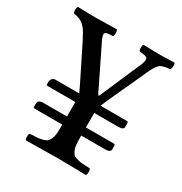

<svg xmlns="http://www.w3.org/2000/svg" viewBox="-147 -710 775 819"><g transform="rotate(30 240.5 -300.0)"><path d="M433.1 -168.9V-146Q430.2 -133.8 407.2 -133.8H289.1V-126Q289.1 -103.5 290.5 -88.9Q292 -74.2 296.9 -63.2Q301.8 -52.2 307.6 -46.6Q313.5 -41 326.9 -37.4Q340.3 -33.7 353.3 -32.7Q366.2 -31.7 390.1 -30.8Q394.5 -26.4 394.5 -14.4Q394.5 -2.4 390.1 2Q296.4 0 259.8 0H242.2Q196.8 0 95.2 2Q90.8 -2.4 90.8 -14.4Q90.8 -26.4 95.2 -30.8Q119.1 -31.7 132.1 -32.7Q145 -33.7 158.2 -37.4Q171.4 -41 177.2 -46.6Q183.1 -52.2 188.2 -63.2Q193.4 -74.2 194.6 -88.9Q195.8 -103.5 195.8 -126V-133.8H61Q59.1 -133.8 54.2 -136.2Q53.2 -137.2 53.2 -142.1V-152.8Q53.2 -171.4 73.2 -173.8H195.8V-245.1H61Q56.2 -245.1 54.2 -246.1Q53.2 -248 53.2 -252V-263.2Q53.2 -270.5 58.1 -277.1Q63 -283.7 73.2 -285.2H191.9Q188 -293.5 171.9 -327.1L90.8 -490.2Q89.4 -492.7 86.9 -497.1Q84.5 -501.5 83 -503.9Q68.8 -534.2 50.3 -550Q31.7 -565.9 2.9 -568.8Q-1.5 -573.2 -1.5 -585.4Q-1.5 -597.7 2.9 -602.1Q62.5 -600.1 95.2 -600.1Q112.8 -600.1 129.9 -601.1Q139.6 -601.1 161.6 -601.6Q183.6 -602.1 193.8 -602.1Q198.2 -597.7 198.2 -585.4Q198.2 -573.2 193.8 -568.8Q163.6 -568.8 157.2 -562.3Q150.9 -555.7 162.1 -530.8L252.9 -345.2Q257.3 -334.5 266.1 -318.8Q268.1 -317.9 271 -320.8L342.8 -486.8Q345.2 -491.7 345.2 -492.2Q360.4 -523.4 365.2 -543Q368.7 -558.1 360.6 -562.7Q352.5 -567.4 326.2 -568.8Q321.8 -573.2 321.8 -585.4Q321.8 -597.7 326.2 -602.1Q381.8 -600.1 410.2 -600.1Q416.5 -600.1 478 -602.1Q482.4 -597.7 481.4 -585.4Q480.5 -573.2 476.1 -568.8Q441.4 -565.9 428.2 -555.9Q415 -545.9 397.9 -508.8Q390.6 -491.7 388.2 -486.8L328.1 -356Q314 -327.1 296.9 -285.2H423.8Q429.2 -285.2 431.2 -284.2Q433.1 -280.3 433.1 -277.8V-256.8Q430.7 -245.1 407.2 -245.1H289.1V-173.8H423.8Q431.6 -173.8 433.1 -168.9Z"/></g></svg>

Font: Common Serif News
Style: Regular
Weight: 450
Designer: Philipp H. Poll, Khaled Hosny
Foundry: Stefan Peev, Context Ltd.
Version: Version 1.026